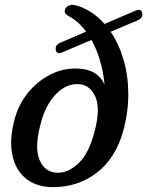

<svg xmlns="http://www.w3.org/2000/svg" viewBox="-20 -755 603 786"><path d="M484.5 -219Q453 -105.5 374 -46.2Q295 13 191.5 11Q126 9.5 84 -25.8Q42 -61 29.8 -123.8Q17.5 -186.5 41 -271Q57 -329 95 -375.8Q133 -422.5 185 -449.2Q237 -476 295.5 -474.5Q379 -472.5 408 -409Q398 -513 354.5 -591.5L235.5 -541Q212 -531 208.5 -550Q204.5 -571 227.5 -580.5L332.5 -625.5Q301 -668 262 -688.5Q240 -700.5 246.5 -717.5Q250.5 -726.5 260.8 -731.8Q271 -737 288 -734Q322 -725 352.5 -705.2Q383 -685.5 408 -657L534 -711Q559 -721 562 -701.5Q567 -681.5 542 -671L433 -625Q467 -575 486 -509.8Q505 -444.5 505.2 -370.2Q505.5 -296 484.5 -219ZM210.5 -48Q256 -44.5 301 -86.2Q346 -128 369.5 -226Q391.5 -315 369.5 -361.2Q347.5 -407.5 303.5 -410.5Q251 -414 207 -367.5Q163 -321 143.5 -237Q121.5 -148.5 142 -100Q162.5 -51.5 210.5 -48Z"/></svg>

Font: Fraunces 9pt S100
Style: Italic
Weight: 400
Italic angle: -16°
Version: Version 1.000; ttfautohint (v1.8.3)